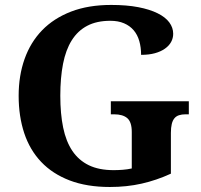

<svg xmlns="http://www.w3.org/2000/svg" viewBox="-20 -744 809 774"><path d="M422.9 9.8Q330.1 9.8 261 -16.6Q191.9 -43 146 -91.3Q100.1 -139.6 77.6 -207.5Q55.2 -275.4 55.2 -357.9Q55.2 -439 79.1 -506.3Q103 -573.7 149.9 -622.1Q196.8 -670.4 266.6 -697.3Q336.4 -724.1 428.2 -724.1Q490.7 -724.1 537.4 -715.1Q584 -706.1 615.5 -690.4Q647 -674.8 662.6 -653.6Q678.2 -632.3 678.2 -607.9Q678.2 -590.3 669.9 -575Q661.6 -559.6 645 -547.9Q628.4 -536.1 604.5 -529.5Q580.6 -522.9 548.8 -522.9Q548.8 -553.2 541.5 -578.6Q534.2 -604 518.8 -622.1Q503.4 -640.1 480 -650.1Q456.5 -660.2 424.8 -660.2Q370.1 -660.2 331.8 -640.1Q293.5 -620.1 269.3 -581.5Q245.1 -543 234.1 -486.6Q223.1 -430.2 223.1 -357.9Q223.1 -285.6 234.6 -229.7Q246.1 -173.8 271.7 -135.7Q297.4 -97.7 338.1 -77.9Q378.9 -58.1 438 -58.1Q456.5 -58.1 475.1 -59.6Q493.7 -61 511.2 -64.9V-211.9Q511.2 -252 493.2 -267.6Q475.1 -283.2 439.9 -283.2H426.8V-335.9H741.2V-283.2H728Q712.9 -283.2 701.7 -279.5Q690.4 -275.9 683.1 -267.1Q675.8 -258.3 672.4 -243.9Q668.9 -229.5 668.9 -208V-43.9Q610.4 -17.1 550.8 -3.7Q491.2 9.8 422.9 9.8Z"/></svg>

Font: Droids
Style: b
Weight: 700
Foundry: Ascender Corporation
Version: Version 1.00 build 113